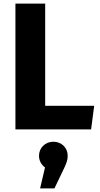

<svg xmlns="http://www.w3.org/2000/svg" viewBox="-20 -713 553 1058"><path d="M65 -693V0H482L499 -130H229V-693ZM274 68C229 68 195 102 195 145C195 171 206 193 228 210L201 325H280L326 229C346 189 353 170 353 145C353 101 319 68 274 68Z"/></svg>

Font: Fira Sans
Style: Bold
Weight: 700
Designer: Carrois Corporate & Edenspiekermann AG
Foundry: Carrois Corporate GbR & Edenspiekermann AG
Version: Version 4.203